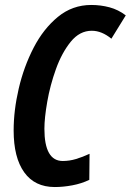

<svg xmlns="http://www.w3.org/2000/svg" viewBox="-20 -744 527 774"><path d="M340 -19 341 -124Q313 -111 286.5 -103Q260 -95 233 -95Q159 -95 159 -225Q159 -268 170.5 -334Q182 -400 205.5 -465.5Q229 -531 265 -575.5Q301 -620 350 -620Q390 -620 429 -588L487 -682Q457 -705 421.5 -714.5Q386 -724 348 -724Q272 -724 213.5 -676Q155 -628 115.5 -551.5Q76 -475 55.5 -387Q35 -299 35 -218Q35 -109 77.5 -49.5Q120 10 201 10Q235 10 272 3Q309 -4 340 -19Z"/></svg>

Font: Noto Sans Display Condensed
Style: Bold Italic
Weight: 700
Width: 3
Designer: Monotype Design team
Foundry: Monotype Imaging Inc.
Version: 1.000